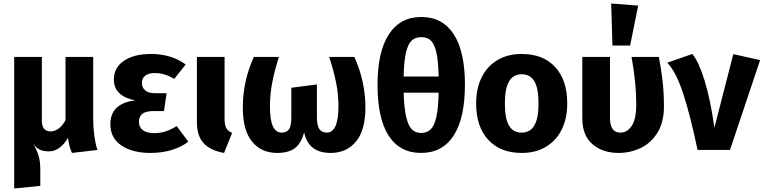

<svg xmlns="http://www.w3.org/2000/svg" viewBox="-20 -856 4359 1096"><path d="M391 17Q382 -2 377.5 -20Q373 -38 368 -69Q347 -33 319.5 -12.5Q292 8 260 8Q230 8 209 -1Q188 -10 171 -34Q191 3 200.5 34Q210 65 210 113V205L61 220V-531H219V-167Q219 -106 269 -106Q292 -106 314 -121.5Q336 -137 354 -170V-531H512V-182Q512 -78 536 0Z M1040 -488 975 -406Q945 -423 919 -431Q893 -439 862 -439Q829 -439 809.5 -424.5Q790 -410 790 -383Q790 -356 809 -340Q828 -324 864 -324H931L916 -222H857Q813 -222 793 -206.5Q773 -191 773 -160Q773 -130 795.5 -113Q818 -96 861 -96Q894 -96 923.5 -105.5Q953 -115 989 -136L1055 -47Q1014 -16 959 0.5Q904 17 839 17Q736 17 673 -25.5Q610 -68 610 -147Q610 -266 752 -283Q630 -307 630 -402Q630 -470 687.5 -509Q745 -548 841 -548Q958 -548 1040 -488Z M1262 -179Q1262 -143 1271.5 -125.5Q1281 -108 1305 -97L1259 17Q1181 3 1142.5 -38.5Q1104 -80 1104 -159V-531H1262Z M2066 -242Q2066 -113 2012 -48Q1958 17 1868 17Q1805 17 1767 -11.5Q1729 -40 1716 -101Q1700 -38 1663.5 -10.5Q1627 17 1562 17Q1472 17 1419 -47.5Q1366 -112 1366 -242Q1366 -392 1429 -531H1572Q1547 -452 1534 -385Q1521 -318 1521 -249Q1521 -170 1538 -134.5Q1555 -99 1588 -99Q1615 -99 1629 -117Q1643 -135 1643 -187V-355L1789 -374V-187Q1789 -138 1803.5 -118.5Q1818 -99 1845 -99Q1912 -99 1912 -250Q1912 -318 1898.5 -385Q1885 -452 1859 -531H2003Q2066 -390 2066 -242Z M2634 -373Q2634 -181 2569.5 -82Q2505 17 2384 17Q2262 17 2198.5 -81.5Q2135 -180 2135 -372Q2135 -560 2199.5 -659.5Q2264 -759 2385 -759Q2506 -759 2570 -660.5Q2634 -562 2634 -373ZM2284 -419H2484Q2482 -507 2471 -556Q2460 -605 2439.5 -624.5Q2419 -644 2385 -644Q2351 -644 2330 -624.5Q2309 -605 2297.5 -556Q2286 -507 2284 -419ZM2484 -327H2284Q2287 -237 2299 -187Q2311 -137 2331.5 -117Q2352 -97 2384 -97Q2417 -97 2438 -117Q2459 -137 2470.5 -187Q2482 -237 2484 -327Z M3218 -265Q3218 -180 3186.5 -116.5Q3155 -53 3096.5 -18Q3038 17 2958 17Q2837 17 2767.5 -57.5Q2698 -132 2698 -266Q2698 -351 2729.5 -414.5Q2761 -478 2819.5 -513Q2878 -548 2958 -548Q3080 -548 3149 -473.5Q3218 -399 3218 -265ZM2862 -266Q2862 -179 2885.5 -139Q2909 -99 2958 -99Q3006 -99 3030 -139.5Q3054 -180 3054 -265Q3054 -352 3030.5 -392Q3007 -432 2958 -432Q2910 -432 2886 -391.5Q2862 -351 2862 -266Z M3770 -248Q3770 -158 3733 -98.5Q3696 -39 3637 -11Q3578 17 3511 17Q3421 17 3362.5 -32.5Q3304 -82 3304 -180V-531H3462V-183Q3462 -99 3522 -99Q3560 -99 3586 -137.5Q3612 -176 3612 -261Q3612 -383 3585 -531H3741Q3755 -458 3762.5 -391Q3770 -324 3770 -248ZM3623 -824 3577 -596H3476L3469 -836Z M4058 -127 4166 -547 4319 -513 4147 0H3962Q3920 -200 3879.5 -323Q3839 -446 3789 -498L3932 -548Q3969 -503 4002 -396.5Q4035 -290 4058 -127Z"/></svg>

Font: FiraGOUPP
Style: Bold
Weight: 700
Designer: bBox Type
Foundry: bBox Type GmbH
Version: Version 1.001